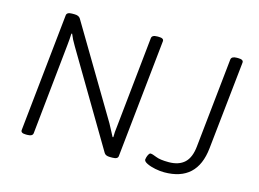

<svg xmlns="http://www.w3.org/2000/svg" viewBox="-95 -873 1416 1050"><g transform="rotate(15 613.0 -348.0)"><path d="M120 2Q90 2 92 -16L162 -684Q164 -702 193 -702H207Q232 -702 241 -687L546 -175Q558 -152 566.5 -136.5Q575 -121 582 -107L586 -108Q586 -122 587 -137.5Q588 -153 591 -175L644 -684Q646 -702 676 -702H684Q714 -702 712 -684L642 -16Q641 2 610 2H596Q571 2 563 -12L254 -533Q243 -551 235.5 -566Q228 -581 222 -596L218 -595Q217 -566 213 -529L160 -16Q158 2 128 2ZM904 6Q880 6 852.5 0.5Q825 -5 805.5 -14.5Q786 -24 786 -35Q786 -38 788.5 -47.5Q791 -57 796 -65.5Q801 -74 806 -74Q817 -74 840.5 -64Q864 -54 913 -54Q971 -54 1003 -84Q1035 -114 1041 -180L1094 -684Q1097 -702 1126 -702H1134Q1165 -702 1163 -684L1110 -185Q1090 6 904 6Z"/></g></svg>

Font: Asap Semi Expanded Semi Expanded Light
Style: Italic
Weight: 300
Width: 6
Italic angle: -6°
Designer: Pablo Cosgaya
Foundry: Omnibus-Type
Version: Version 3.001; ttfautohint (v1.8.4.7-5d5b)